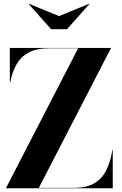

<svg xmlns="http://www.w3.org/2000/svg" viewBox="-20 -1006 652 1026"><path d="M12.5 0V-2L397.5 -748H242.5Q173.5 -748 131.5 -724.5Q89.5 -701 67 -659.8Q44.5 -618.5 34.5 -565H32.5V-750H572.5V-748L187.5 -2H372.5Q441 -2 483 -26.2Q525 -50.5 547.8 -96Q570.5 -141.5 580.5 -205H582.5V0ZM253 -850 133 -985 134.5 -986 295.5 -920 456.5 -986 458 -985 338 -850Z"/></svg>

Font: Bodoni Moda 96pt
Style: Bold
Weight: 700
Version: Version 2.005